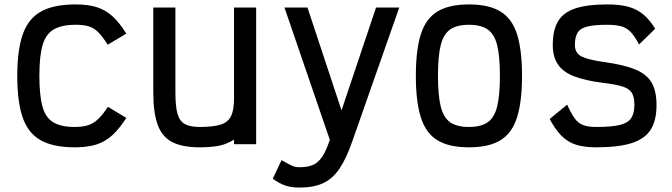

<svg xmlns="http://www.w3.org/2000/svg" viewBox="-20 -652 3040 868"><path d="M318 14Q221 14 164 -18Q107 -50 82.5 -121Q58 -192 58 -309Q58 -426 83 -497Q108 -568 165.5 -600Q223 -632 322 -632Q378 -632 417.5 -619.5Q457 -607 488.5 -578.5Q520 -550 551 -500L467 -450Q444 -486 425 -505.5Q406 -525 382.5 -532.5Q359 -540 322 -540Q259 -540 223 -519Q187 -498 172.5 -448Q158 -398 158 -309Q158 -221 172 -170.5Q186 -120 221 -99Q256 -78 318 -78Q354 -78 378.5 -86Q403 -94 423.5 -113.5Q444 -133 468 -169L551 -119Q520 -70 487.5 -40.5Q455 -11 415 1.5Q375 14 318 14Z M883 14Q805 14 759 -9.5Q713 -33 693 -87.5Q673 -142 673 -233V-618H773V-233Q773 -171 782.5 -137.5Q792 -104 816 -91Q840 -78 883 -78Q945 -78 978.5 -89Q1012 -100 1025 -128Q1038 -156 1038 -206V-618H1138V0H1038V-21Q1020 -9 998 -1Q976 7 947.5 10.5Q919 14 883 14Z M1334 196Q1297 196 1270.5 187Q1244 178 1213 156L1253 72Q1286 91 1300.5 97.5Q1315 104 1334 104Q1371 104 1395 93.5Q1419 83 1437 56Q1455 29 1471 -20L1266 -618H1370L1524 -153L1680 -618H1785L1573 -14Q1546 64 1515 110Q1484 156 1441 176Q1398 196 1334 196Z M2100 14Q2010 14 1957.5 -18Q1905 -50 1882.5 -121.5Q1860 -193 1860 -309Q1860 -426 1882.5 -497Q1905 -568 1957.5 -600Q2010 -632 2100 -632Q2190 -632 2242.5 -600Q2295 -568 2317.5 -497Q2340 -426 2340 -309Q2340 -193 2317.5 -121.5Q2295 -50 2242.5 -18Q2190 14 2100 14ZM2100 -78Q2154 -78 2184.5 -99Q2215 -120 2227.5 -170.5Q2240 -221 2240 -309Q2240 -398 2227.5 -448Q2215 -498 2184.5 -519Q2154 -540 2100 -540Q2046 -540 2015.5 -519Q1985 -498 1972.5 -448Q1960 -398 1960 -309Q1960 -221 1972.5 -170.5Q1985 -120 2015.5 -99Q2046 -78 2100 -78Z M2675 14Q2621 14 2583.5 2Q2546 -10 2518 -38.5Q2490 -67 2465 -114L2544 -179Q2562 -139 2578 -117Q2594 -95 2616.5 -86.5Q2639 -78 2675 -78Q2745 -78 2782 -87Q2819 -96 2833.5 -118Q2848 -140 2848 -177Q2848 -214 2836 -233Q2824 -252 2792.5 -261.5Q2761 -271 2702 -278Q2625 -288 2575.5 -307Q2526 -326 2502.5 -360.5Q2479 -395 2479 -449Q2479 -516 2503 -556Q2527 -596 2581 -614Q2635 -632 2725 -632Q2782 -632 2820.5 -621.5Q2859 -611 2888 -587Q2917 -563 2942 -522L2869 -451Q2850 -487 2832.5 -506Q2815 -525 2790.5 -532.5Q2766 -540 2725 -540Q2667 -540 2635 -532Q2603 -524 2591 -504Q2579 -484 2579 -449Q2579 -412 2608.5 -397Q2638 -382 2708 -372Q2797 -360 2849.5 -339Q2902 -318 2925 -280Q2948 -242 2948 -177Q2948 -107 2921.5 -65.5Q2895 -24 2835.5 -5Q2776 14 2675 14Z"/></svg>

Font: Victor Mono Thin
Style: Bold
Weight: 700
Monospace: yes
Version: Version 1.561;gftools[0.9.30]